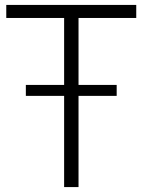

<svg xmlns="http://www.w3.org/2000/svg" viewBox="-20 -760 579 780"><path d="M240.5 0V-370.5H85V-415H240.5V-687H5.5V-740H533.5V-687H299V-415H454V-370.5H299V0Z"/></svg>

Font: Encode Sans SmCnd Lt
Style: Regular
Weight: 300
Width: 4
Designer: Multiple Designers
Foundry: Impallari Type
Version: Version 3.002; ttfautohint (v1.8.3) -l 8 -r 50 -G 200 -x 14 